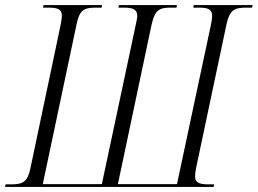

<svg xmlns="http://www.w3.org/2000/svg" viewBox="-41 -734 1012 754"><path d="M-21 0H798L800 -10H777C740 -10 725 -18 725 -42C725 -50 727 -62 729 -74L849 -641C861 -693 878 -704 924 -704H949L951 -714H720L718 -704H742C778 -704 792 -696 792 -671C792 -662 790 -650 787 -635L654 -11H422L554 -636C567 -694 583 -704 629 -704H652L654 -714H426L424 -704H447C482 -704 498 -696 498 -672C498 -663 495 -651 492 -636L359 -11H127L260 -640C271 -693 288 -704 334 -704H358L360 -714H130L128 -704H150C187 -704 202 -697 202 -672C202 -664 200 -652 197 -636L78 -71C67 -20 49 -10 3 -10H-19Z"/></svg>

Font: Noto Serif Display Condensed Light
Style: Italic
Weight: 300
Width: 3
Italic angle: -12°
Designer: Monotype Design Team
Foundry: Monotype Imaging Inc.
Version: Version 2.009